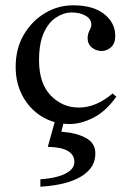

<svg xmlns="http://www.w3.org/2000/svg" viewBox="-20 -459 488 723"><path d="M243 8Q183 8 137 -20.5Q91 -49 65 -97.5Q39 -146 39 -207Q39 -277 70 -329Q101 -381 150 -410Q199 -439 255 -439Q331 -439 372.5 -406Q414 -373 414 -324Q414 -295 398 -281Q382 -267 363 -267Q342 -267 326 -280Q310 -293 310 -315Q310 -330 317 -344Q319 -349 321.5 -354Q324 -359 324 -366Q324 -387 303 -399.5Q282 -412 250 -412Q220 -412 191 -393Q162 -374 144.5 -334.5Q127 -295 127 -232Q127 -145 171 -99.5Q215 -54 277 -54Q342 -54 404 -107L418 -95Q380 -41 333 -16.5Q286 8 243 8ZM132 244V216Q166 214 195 206.5Q224 199 242 185Q260 171 260 150Q260 124 235.5 109.5Q211 95 160 94L187 -3H221L211 37Q268 41 303.5 60.5Q339 80 339 118Q339 151 321.5 174Q304 197 274 212Q244 227 207 234.5Q170 242 132 244Z"/></svg>

Font: Ibarra Real Nova Medium
Style: Regular
Weight: 500
Designer: Jose Maria Ribagorda & Octavio Pardo
Foundry: Jose Maria Ribagorda
Version: Version 2.000